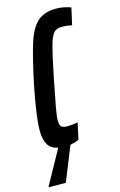

<svg xmlns="http://www.w3.org/2000/svg" viewBox="-150 -751 620 996"><g transform="rotate(-15 160.0 -253.0)"><path d="M337 -681 317 -591Q289 -597 264 -597Q235 -597 220 -581.5Q205 -566 191.5 -517Q178 -468 153 -344Q134 -250 125.5 -202Q117 -154 117 -133Q117 -107 126.5 -99Q136 -91 159 -91Q186 -91 214 -97L195 -9Q174 1 148 6L74 190H-17V185L83 4Q45 -4 29 -31Q13 -58 13 -108Q13 -179 46 -344Q77 -491 100 -561.5Q123 -632 159 -664Q195 -696 259 -696Q282 -696 304 -691Q326 -686 337 -681Z"/></g></svg>

Font: Saira Ultra Condensed
Style: Bold Italic
Weight: 700
Width: 1
Italic angle: -12°
Designer: Hector Gatti with collaboration of the Omnibus-Type team
Foundry: Omnibus-Type
Version: Version 1.001; ttfautohint (v1.8)